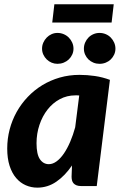

<svg xmlns="http://www.w3.org/2000/svg" viewBox="-20 -876 566 904"><path d="M14 0ZM435.5 0H362Q349 0 340.2 -3.5Q331.5 -7 326.2 -13Q321 -19 319 -27Q317 -35 317 -44.5L319 -97Q286 -48.5 245.2 -20.5Q204.5 7.5 155.5 7.5Q127 7.5 101.2 -3.8Q75.5 -15 56 -37.8Q36.5 -60.5 25.2 -95.2Q14 -130 14 -176.5Q14 -223 25.5 -266.8Q37 -310.5 58.5 -349Q80 -387.5 110.8 -419.8Q141.5 -452 179.2 -475Q217 -498 261.2 -510.8Q305.5 -523.5 354.5 -523.5Q390.5 -523.5 426.5 -518.2Q462.5 -513 497.5 -500ZM210 -103Q228.5 -103 246.8 -116.5Q265 -130 281 -153.5Q297 -177 310.5 -208.5Q324 -240 334 -276.5L353 -426.5Q348 -427 343.5 -427Q339 -427 335 -427Q295 -427 261.5 -409Q228 -391 203.8 -360Q179.5 -329 165.8 -288Q152 -247 152 -201.5Q152 -149.5 168 -126.2Q184 -103 210 -103ZM236 -856H515.5L505.5 -770H226ZM326 -647Q326 -632 320 -619Q314 -606 303.8 -596.2Q293.5 -586.5 279.8 -581Q266 -575.5 250.5 -575.5Q236 -575.5 223 -581Q210 -586.5 200 -596.2Q190 -606 184 -619Q178 -632 178 -647Q178 -662 184 -675.5Q190 -689 200 -699.2Q210 -709.5 223 -715.2Q236 -721 250.5 -721Q266 -721 279.8 -715.2Q293.5 -709.5 303.8 -699.2Q314 -689 320 -675.5Q326 -662 326 -647ZM523.5 -647Q523.5 -632 517.5 -619Q511.5 -606 501.5 -596.2Q491.5 -586.5 477.8 -581Q464 -575.5 448.5 -575.5Q433.5 -575.5 420 -581Q406.5 -586.5 396.5 -596.2Q386.5 -606 380.8 -619Q375 -632 375 -647Q375 -662 380.8 -675.5Q386.5 -689 396.5 -699.2Q406.5 -709.5 420 -715.2Q433.5 -721 448.5 -721Q464 -721 477.8 -715.2Q491.5 -709.5 501.5 -699.2Q511.5 -689 517.5 -675.5Q523.5 -662 523.5 -647Z"/></svg>

Font: Lato Heavy
Style: Italic
Weight: 800
Italic angle: -7°
Designer: Lukasz Dziedzic
Foundry: tyPoland Lukasz Dziedzic
Version: Version 2.007; 2014-02-27